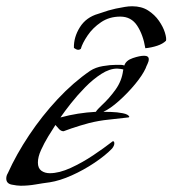

<svg xmlns="http://www.w3.org/2000/svg" viewBox="-20 -590 551 613"><path d="M46 3Q35 3 17.5 -0.5Q0 -4 0 -20Q0 -29 5 -37Q32 -97 73 -158.5Q114 -220 164 -273.5Q214 -327 268 -364Q285 -375 308.5 -379Q332 -383 351 -383Q358 -383 364.5 -383Q371 -383 377 -381Q382 -397 404 -404.5Q426 -412 440 -412Q455 -412 455 -401Q455 -394 451 -386Q447 -378 445 -372Q435 -350 411.5 -321.5Q388 -293 360 -268Q332 -243 310 -233Q317 -233 335.5 -232.5Q354 -232 372 -228.5Q390 -225 393 -217Q392 -215 389 -215Q357 -211 326.5 -208Q296 -205 264 -197Q250 -193 236 -189Q222 -185 208 -180L183 -171Q175 -171 168.5 -178Q162 -185 157 -191Q147 -176 134 -154.5Q121 -133 111 -111Q101 -89 101 -71Q101 -53 112 -45Q123 -37 139 -37Q169 -37 206 -54Q243 -71 278 -94.5Q313 -118 336 -136Q339 -139 341 -139Q345 -139 345 -132Q345 -125 338 -116Q317 -94 282 -70.5Q247 -47 209 -30Q171 -13 139 -8Q116 -5 93 -1Q70 3 46 3ZM173 -215Q228 -230 286 -233Q289 -238 294.5 -243.5Q300 -249 304 -253Q329 -276 349 -304Q369 -332 373 -365L374 -367Q374 -369 365 -370Q356 -371 354 -371Q330 -371 303.5 -354Q277 -337 252 -311.5Q227 -286 206.5 -260Q186 -234 173 -215ZM230 -431Q226 -431 222.5 -433Q219 -435 216 -437Q215 -471 235 -503Q255 -535 294 -546Q314 -553 326 -556.5Q338 -560 349.5 -562.5Q361 -565 379 -568Q385 -569 390.5 -569.5Q396 -570 402 -570Q432 -570 453 -556.5Q474 -543 487.5 -523.5Q501 -504 506.5 -486Q512 -468 510 -460Q500 -450 482 -444Q464 -438 444 -436Q437 -479 418 -508Q399 -537 364 -537Q329 -537 302.5 -519Q276 -501 259.5 -476.5Q243 -452 238 -434Q234 -431 230 -431Z"/></svg>

Font: My Soul
Style: Regular
Weight: 400
Designer: Robert E. Leuschke
Foundry: Robert E. Leuschke
Version: Version 1.010; ttfautohint (v1.8.4.7-5d5b)